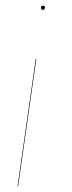

<svg xmlns="http://www.w3.org/2000/svg" viewBox="-20 -458 250 666"><path d="M128.9 -423.8Q122.1 -423.8 122.1 -431.2Q122.1 -438 128.9 -438Q136.2 -438 136.2 -431.2Q136.2 -428.2 134 -426Q131.8 -423.8 128.9 -423.8ZM106 -253.9 43 188H41L104 -253.9Z"/></svg>

Font: Fira Sans Compressed Two
Style: Italic
Weight: 100
Width: 3
Italic angle: -8°
Designer: Carrois Corporate & Edenspiekermann AG
Foundry: Carrois Corporate GbR & Edenspiekermann AG
Version: Version 4.203;PS 004.203;hotconv 1.0.88;makeotf.lib2.5.64775